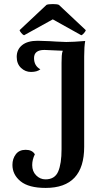

<svg xmlns="http://www.w3.org/2000/svg" viewBox="-20 -909 518 942"><path d="M41 -100Q41 -130 57.5 -152Q74 -174 106 -174Q138 -174 151 -152Q138 -126 138 -99Q138 -68 157.5 -48.5Q177 -29 203 -29Q249 -29 265.5 -67.5Q282 -106 282 -177V-602Q282 -619 283 -635Q284 -651 288 -660Q211 -663 198 -664Q147 -664 147 -624Q147 -586 178 -569Q162 -556 132 -556Q104 -556 83 -576Q62 -596 62 -630Q62 -666 88.5 -687.5Q115 -709 165 -709Q178 -709 224 -707Q249 -705 305 -703Q338 -703 398 -708Q393 -681 393 -632V-189Q393 13 204 13Q121 13 81 -19.5Q41 -52 41 -100ZM401 -761Q400 -756 392.5 -747Q385 -738 379 -736L239 -814L98 -736Q92 -738 84.5 -747Q77 -756 76 -761L208 -885Q216 -889 240 -889Q261 -889 269 -885Z"/></svg>

Font: Arima Madurai
Style: Bold
Weight: 700
Designer: Joana Correia and Natanael Gama
Foundry: NDISCOVER
Version: Version 1.019